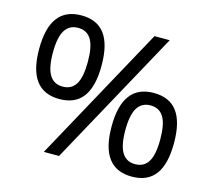

<svg xmlns="http://www.w3.org/2000/svg" viewBox="-105 -864 1108 998"><g transform="rotate(15 449.0 -365.0)"><path d="M209 0 609 -730H691L291 0ZM215 -286Q131 -286 89 -342Q47 -398 47 -511Q47 -624 89 -680Q131 -736 215 -736Q300 -736 341.5 -680Q383 -624 383 -511Q383 -398 341.5 -342Q300 -286 215 -286ZM215 -353Q263 -353 286 -391Q309 -429 309 -511Q309 -593 286 -631Q263 -669 215 -669Q168 -669 144.5 -631Q121 -593 121 -511Q121 -429 144.5 -391Q168 -353 215 -353ZM683 6Q599 6 557 -50Q515 -106 515 -219Q515 -332 557 -388Q599 -444 683 -444Q768 -444 809.5 -388Q851 -332 851 -219Q851 -106 809.5 -50Q768 6 683 6ZM683 -61Q731 -61 754 -99Q777 -137 777 -219Q777 -301 754 -339Q731 -377 683 -377Q636 -377 612.5 -339Q589 -301 589 -219Q589 -137 612.5 -99Q636 -61 683 -61Z"/></g></svg>

Font: M PLUS 1
Style: Regular
Weight: 400
Designer: Coji Morishita
Foundry: UNDERFOREST DESIGN
Version: Version 1.001